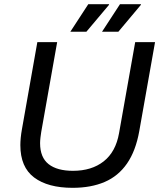

<svg xmlns="http://www.w3.org/2000/svg" viewBox="-20 -888 771 920"><path d="M327.9 12Q209.6 12 143.5 -37.6Q77.5 -87.2 77.5 -192.6Q77.5 -208.4 79.4 -228.4Q81.4 -248.3 84.9 -267.5L158.9 -686H253.9L177.6 -255.9Q175.6 -245.2 173.9 -229.2Q172.1 -213.3 172.1 -201.9Q172.1 -133.7 212.8 -101.6Q253.5 -69.5 329.7 -69.5Q419.1 -69.5 476.8 -114.8Q534.6 -160.2 550.4 -249.7L627.8 -686H722.9L647.3 -259.5Q630.4 -165 588.7 -104.6Q547 -44.2 481.5 -16.1Q416 12 327.9 12ZM468.9 -736 555 -868H655.3V-865L547.2 -736ZM317.1 -736 403.1 -868H502.5V-865L394 -736Z"/></svg>

Font: Archivo Variable SemiBold
Style: Italic
Weight: 600
Italic angle: -10°
Designer: Hector Gatti
Foundry: Omnibus-Type
Version: Version 2.001